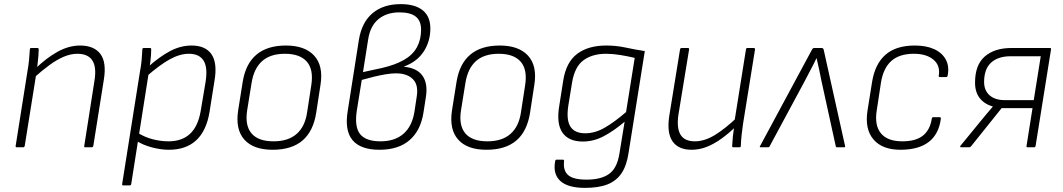

<svg xmlns="http://www.w3.org/2000/svg" viewBox="-20 -715 5161 932"><path d="M394 0Q387 0 389 -7L439 -326Q459 -454 355 -454Q324 -454 290.5 -440Q257 -426 220.5 -399.5Q184 -373 142 -335L150 -380Q204 -433 259 -463.5Q314 -494 369 -494Q436 -494 467 -453.5Q498 -413 484 -328L433 -7Q431 0 425 0ZM61 0Q55 0 56 -7L113 -367Q118 -394 121 -424Q124 -454 125 -476Q125 -482 132 -482H162Q167 -482 168 -476Q168 -463 166.5 -445.5Q165 -428 163 -410Q161 -392 159 -376L157 -363L100 -7Q99 -3 97.5 -1.5Q96 0 92 0Z M800 12Q761 12 717.5 0.5Q674 -11 641 -32L646 -72Q680 -50 719.5 -39.5Q759 -29 798 -29Q863 -29 902 -65Q941 -101 954 -175L978 -318Q989 -388 968 -421Q947 -454 897 -454Q853 -454 804 -427Q755 -400 689 -342L696 -388Q757 -442 807.5 -468Q858 -494 910 -494Q978 -494 1007 -451Q1036 -408 1021 -322L997 -171Q982 -80 932.5 -34Q883 12 800 12ZM578 185Q572 185 573 178L660 -371Q665 -396 667.5 -423.5Q670 -451 671 -475Q671 -482 678 -482H708Q714 -482 714 -476Q714 -463 713 -447.5Q712 -432 710 -416Q708 -400 705 -388L702 -362L617 178Q616 185 609 185Z M1303 12Q1210 12 1166 -37.5Q1122 -87 1136 -179L1158 -317Q1172 -405 1224.5 -449.5Q1277 -494 1368 -494Q1460 -494 1505 -445Q1550 -396 1536 -305L1515 -168Q1501 -78 1448.5 -33Q1396 12 1303 12ZM1308 -29Q1379 -29 1420 -65Q1461 -101 1471 -171L1491 -301Q1503 -377 1469.5 -415.5Q1436 -454 1363 -454Q1292 -454 1252 -418Q1212 -382 1201 -311L1180 -181Q1168 -107 1200.5 -68Q1233 -29 1308 -29Z M1822 12Q1730 12 1691 -35Q1652 -82 1668 -177L1722 -521Q1736 -607 1788.5 -651Q1841 -695 1925 -695Q1995 -695 2032 -665Q2069 -635 2069 -577Q2069 -514 2036.5 -464.5Q2004 -415 1941 -392V-391Q2005 -385 2031.5 -346.5Q2058 -308 2047 -242L2036 -171Q2023 -83 1969 -35.5Q1915 12 1822 12ZM1827 -29Q1897 -29 1939 -66Q1981 -103 1992 -174L2003 -247Q2012 -304 1983.5 -331.5Q1955 -359 1902 -359Q1881 -359 1853 -354.5Q1825 -350 1794.5 -342.5Q1764 -335 1736 -327L1712 -178Q1700 -99 1728 -64Q1756 -29 1827 -29ZM1742 -365 1834 -385Q1899 -400 1941.5 -424.5Q1984 -449 2004 -486Q2024 -523 2024 -571Q2024 -614 1998 -634.5Q1972 -655 1919 -655Q1857 -655 1817 -622Q1777 -589 1767 -523Z M2341 12Q2248 12 2204 -37.5Q2160 -87 2174 -179L2196 -317Q2210 -405 2262.5 -449.5Q2315 -494 2406 -494Q2498 -494 2543 -445Q2588 -396 2574 -305L2553 -168Q2539 -78 2486.5 -33Q2434 12 2341 12ZM2346 -29Q2417 -29 2458 -65Q2499 -101 2509 -171L2529 -301Q2541 -377 2507.5 -415.5Q2474 -454 2401 -454Q2330 -454 2290 -418Q2250 -382 2239 -311L2218 -181Q2206 -107 2238.5 -68Q2271 -29 2346 -29Z M2923 -494Q2971 -494 3015 -484.5Q3059 -475 3110 -467L3031 28Q3022 89 2997 126Q2972 163 2929 180Q2886 197 2820 197Q2736 197 2699.5 163Q2663 129 2675 67Q2676 60 2682 60H2713Q2719 60 2718 68Q2713 113 2738 135Q2763 157 2827 157Q2898 157 2937 129Q2976 101 2987 29L3012 -124Q2960 -80 2911 -54Q2862 -28 2809 -28Q2740 -28 2710 -71.5Q2680 -115 2695 -203L2714 -324Q2728 -413 2781.5 -453.5Q2835 -494 2923 -494ZM2821 -68Q2868 -68 2915 -95Q2962 -122 3019 -171L3061 -434Q3028 -442 2991 -448Q2954 -454 2922 -454Q2856 -454 2813 -423Q2770 -392 2757 -315L2739 -204Q2728 -134 2748.5 -101Q2769 -68 2821 -68Z M3337 12Q3273 12 3244.5 -29Q3216 -70 3229 -154L3281 -475Q3282 -482 3289 -482H3319Q3326 -482 3325 -475L3273 -157Q3264 -93 3283.5 -61Q3303 -29 3353 -29Q3400 -29 3450 -59.5Q3500 -90 3561 -148L3553 -102Q3516 -66 3480 -40.5Q3444 -15 3409 -1.5Q3374 12 3337 12ZM3540 0Q3534 0 3534 -6Q3535 -29 3537.5 -53Q3540 -77 3544 -102L3545 -124L3601 -475Q3602 -482 3608 -482H3638Q3646 -482 3645 -475L3587 -115Q3583 -89 3580 -61Q3577 -33 3576 -6Q3576 0 3569 0Z M3673 0Q3665 0 3670 -7L3922 -475Q3926 -482 3932 -482H3969Q3975 -482 3978 -475L4082 -7Q4084 0 4077 0H4043Q4038 0 4037 -5L3968 -320Q3962 -349 3956.5 -376.5Q3951 -404 3944 -432H3943Q3930 -404 3914.5 -375.5Q3899 -347 3885 -319L3716 -5Q3714 0 3709 0Z M4355 12Q4264 13 4220.5 -37.5Q4177 -88 4191 -178L4213 -316Q4227 -404 4278 -449Q4329 -494 4421 -494Q4476 -494 4514.5 -476.5Q4553 -459 4571 -426Q4589 -393 4580 -348Q4579 -341 4573 -341H4542Q4536 -341 4537 -348Q4545 -397 4511 -425.5Q4477 -454 4416 -454Q4345 -454 4306 -418.5Q4267 -383 4256 -312L4236 -180Q4224 -107 4256 -68Q4288 -29 4360 -29Q4426 -29 4460.5 -57Q4495 -85 4503 -139Q4504 -146 4510 -146H4542Q4548 -146 4547 -138Q4537 -64 4489 -26.5Q4441 11 4355 12Z M4646 0Q4642 0 4641 -2Q4640 -4 4642 -7L4741 -128Q4755 -145 4769.5 -162.5Q4784 -180 4799 -197V-198Q4758 -210 4735.5 -239Q4713 -268 4713 -314Q4713 -400 4760.5 -441Q4808 -482 4889 -482H5076Q5083 -482 5082 -476L5007 -7Q5005 0 5000 0H4969Q4961 0 4963 -7L4992 -190H4842L4693 -4Q4690 0 4684 0ZM4857 -229H4998L5032 -442H4886Q4825 -442 4791 -411Q4757 -380 4757 -317Q4757 -276 4783.5 -252.5Q4810 -229 4857 -229Z"/></svg>

Font: Sofia Sans ExtraLight
Style: Italic
Weight: 250
Italic angle: -9°
Version: Version 4.100-B